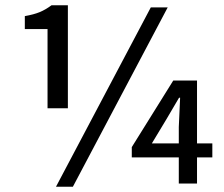

<svg xmlns="http://www.w3.org/2000/svg" viewBox="-20 -695 849 727"><path d="M160 -285V-585H74V-634Q108 -640 130 -649Q152 -658 175 -675H237V-285ZM615 -667 256 12H192L551 -667ZM784 -99H726V0H657V-99H479V-138L636 -390H726V-152H784ZM657 -152V-214L662 -325H658L611 -245L555 -152Z"/></svg>

Font: Assistant SemiBold
Style: Regular
Weight: 600
Designer: Hebrew By Ben Nathan, Latin by Paul Hunt
Version: Version 2.001; ttfautohint (v1.6)